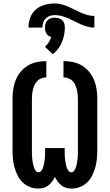

<svg xmlns="http://www.w3.org/2000/svg" viewBox="-20 -1091 640 1119"><path d="M398 8Q382 8 366.5 4Q351 0 338.5 -10Q326 -20 316.5 -33Q307 -46 300 -60Q293 -46 283.5 -33Q274 -20 261.5 -10Q249 0 233.5 4Q218 8 202 8Q176 8 152 -2Q128 -12 110 -30Q92 -48 81 -71.5Q70 -95 63.5 -119.5Q57 -144 55 -169.5Q53 -195 53 -221V-514Q53 -542 57 -570Q61 -598 71.5 -624Q82 -650 100 -672Q118 -694 142 -708.5Q166 -723 194 -729Q222 -735 250 -735V-640Q236 -640 222 -635Q208 -630 198 -620Q188 -610 182 -597Q176 -584 172.5 -570.5Q169 -557 167.5 -542.5Q166 -528 166 -514V-221Q166 -212 166 -202.5Q166 -193 166.5 -184Q167 -175 168 -165.5Q169 -156 170.5 -147Q172 -138 174 -129Q176 -120 179.5 -111Q183 -102 189 -94.5Q195 -87 205 -87Q214 -87 220 -94.5Q226 -102 229.5 -110.5Q233 -119 235 -128.5Q237 -138 238.5 -147Q240 -156 241 -165Q242 -174 242.5 -183.5Q243 -193 243 -202Q243 -211 243 -221V-228H357V-221Q357 -211 357 -202Q357 -193 357.5 -183.5Q358 -174 359 -165Q360 -156 361.5 -147Q363 -138 365 -128.5Q367 -119 370.5 -110.5Q374 -102 380 -94.5Q386 -87 395 -87Q405 -87 411 -94.5Q417 -102 420.5 -111Q424 -120 426 -129Q428 -138 429.5 -147Q431 -156 432 -165.5Q433 -175 433.5 -184Q434 -193 434 -202.5Q434 -212 434 -221V-514Q434 -528 432.5 -542.5Q431 -557 427.5 -570.5Q424 -584 418 -597Q412 -610 402 -620Q392 -630 378 -635Q364 -640 350 -640V-735Q378 -735 406 -729Q434 -723 458 -708.5Q482 -694 500 -672Q518 -650 528.5 -624Q539 -598 543 -570Q547 -542 547 -514V-221Q547 -195 545 -169.5Q543 -144 536.5 -119.5Q530 -95 519 -71.5Q508 -48 490 -30Q472 -12 448 -2Q424 8 398 8ZM146 -930Q146 -960 156.5 -988.5Q167 -1017 189.5 -1036Q212 -1055 241 -1063Q270 -1071 300 -1071Q320 -1071 340 -1065.5Q360 -1060 378.5 -1052Q397 -1044 415 -1034.5Q433 -1025 451.5 -1017Q470 -1009 490 -1003.5Q510 -998 530 -998V-930Q510 -930 490 -935.5Q470 -941 451.5 -949Q433 -957 415 -966.5Q397 -976 378.5 -984Q360 -992 340 -997.5Q320 -1003 300 -1003Q285 -1003 271 -998.5Q257 -994 246.5 -983.5Q236 -973 231.5 -959Q227 -945 227 -930ZM288 -775 242 -818Q255 -830 264 -844.5Q273 -859 279 -875Q270 -877 262.5 -882.5Q255 -888 250.5 -895.5Q246 -903 244 -912Q242 -921 242 -930Q242 -942 245.5 -953.5Q249 -965 257 -973Q265 -981 276.5 -984.5Q288 -988 300 -988Q312 -988 323.5 -984.5Q335 -981 343 -973Q351 -965 354.5 -953.5Q358 -942 358 -930Q358 -908 353.5 -886.5Q349 -865 340.5 -844.5Q332 -824 318.5 -806.5Q305 -789 288 -775Z"/></svg>

Font: Iosevka HT Extrabold Extended
Style: Regular
Weight: 800
Width: 7
Monospace: yes
Designer: Belleve Invis
Foundry: Belleve Invis
Version: Version 32.3.0; ttfautohint (v1.8.4)